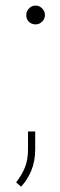

<svg xmlns="http://www.w3.org/2000/svg" viewBox="-20 -559 218 703"><path d="M76.2 -503.9Q76.2 -518.1 86.4 -528.3Q96.7 -538.6 110.4 -538.6Q124 -538.6 134.3 -528.3Q144.5 -518.1 144.5 -503.9Q144.5 -490.2 134.5 -480Q124.5 -469.7 110.4 -469.7Q95.7 -469.7 85.9 -479.2Q76.2 -488.8 76.2 -503.9ZM108.9 -77.6V-13.2Q108.9 31.7 94.5 65.9Q80.1 100.1 57.1 124.5L39.1 108.9Q61 80.1 71.8 52.7Q82.5 25.4 82.5 -12.2V-77.6Z"/></svg>

Font: Vazirmatn RD FD Thin
Style: Regular
Weight: 100
Designer: Saber Rastikerdar
Foundry: Saber Rastikerdar
Version: Version 33.003